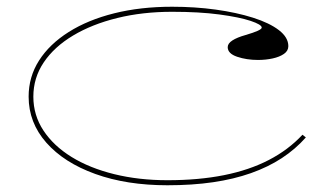

<svg xmlns="http://www.w3.org/2000/svg" viewBox="-20 -535 993 570"><path d="M477 15Q356 15 263 -18.5Q170 -52 117.5 -111.5Q65 -171 65 -248Q65 -307 96 -355.5Q127 -404 184 -440Q241 -476 319 -495.5Q397 -515 491 -515Q559 -515 620.5 -506.5Q682 -498 731 -482.5Q780 -467 808 -445.5Q836 -424 836 -398Q836 -384 823 -375Q810 -366 789.5 -361.5Q769 -357 746 -357Q712 -357 684 -366.5Q656 -376 656 -395Q656 -406 670 -415Q684 -424 709 -431Q757 -445 757 -453Q757 -462 724 -473Q691 -484 631.5 -492Q572 -500 491 -500Q403 -500 328 -481.5Q253 -463 197 -429.5Q141 -396 110 -350Q79 -304 79 -248Q79 -193 109 -147.5Q139 -102 192.5 -69Q246 -36 319 -18Q392 0 477 0Q570 0 645 -15Q720 -30 778 -60Q836 -90 878 -135L888 -127Q857 -92 816.5 -65.5Q776 -39 725 -21Q674 -3 612.5 6Q551 15 477 15Z"/></svg>

Font: Kalnia Expanded Thin
Style: Regular
Weight: 250
Width: 7
Designer: Frida Medrano
Foundry: Frida Medrano
Version: Version 1.105